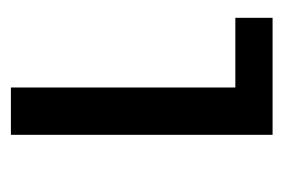

<svg xmlns="http://www.w3.org/2000/svg" viewBox="-106 -426 532 361"><g transform="rotate(-90 160.5 -246.0)"><path d="M87 0V-492H176V-70H307V0Z"/></g></svg>

Font: Go Noto Kurrent-Regular
Style: Regular
Weight: 400
Designer: Monotype Design Team
Foundry: Monotype Imaging Inc.
Version: Version 2.012; ttfautohint (v1.8.4.7-5d5b)